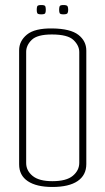

<svg xmlns="http://www.w3.org/2000/svg" viewBox="-20 -741 418 763"><path d="M188 2Q125 2 90.5 -21Q56 -44 56 -88V-541Q56 -578 87 -603.5Q118 -629 188 -628Q260 -627 291.5 -602.5Q323 -578 323 -540V-89Q323 -45 288.5 -21.5Q254 2 188 2ZM188 -21Q244 -21 269.5 -42.5Q295 -64 295 -94V-534Q295 -560 272 -582Q249 -604 186 -604Q128 -604 106 -582.5Q84 -561 84 -535V-93Q84 -63 109.5 -42Q135 -21 188 -21ZM232 -684Q219 -684 217 -689Q215 -694 215 -702Q215 -711 217 -716Q219 -721 232 -721Q246 -721 248.5 -716Q251 -711 251 -702Q251 -694 248.5 -689Q246 -684 232 -684ZM144 -684Q130 -684 128 -689Q126 -694 126 -702Q126 -711 128 -716Q130 -721 144 -721Q158 -721 160 -716Q162 -711 162 -702Q162 -694 160 -689Q158 -684 144 -684Z"/></svg>

Font: Smooch Sans Thin ExtraLight
Style: Regular
Weight: 250
Version: Version 1.010